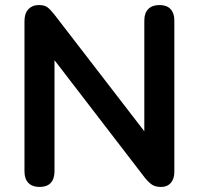

<svg xmlns="http://www.w3.org/2000/svg" viewBox="-20 -733 788 761"><path d="M137 8Q108 8 92.5 -8Q77 -24 77 -54V-649Q77 -680 92.5 -696.5Q108 -713 133 -713Q156 -713 167.5 -704.5Q179 -696 195 -676L578 -179H552V-652Q552 -681 567.5 -697Q583 -713 612 -713Q641 -713 656 -697Q671 -681 671 -652V-52Q671 -24 657 -8Q643 8 619 8Q596 8 582.5 -1Q569 -10 553 -30L171 -527H196V-54Q196 -24 181 -8Q166 8 137 8Z"/></svg>

Font: Nunito ExtraLight
Style: Bold
Weight: 700
Version: Version 3.602